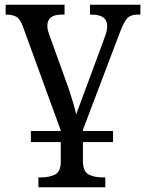

<svg xmlns="http://www.w3.org/2000/svg" viewBox="-20 -556 619 815"><path d="M111 47V0H238V-2L78 -441Q67 -473 51.5 -483.5Q36 -494 4 -494V-536H254V-494H241Q181 -494 181 -446Q181 -438 183 -429Q185 -420 189 -409L257 -220Q266 -197 275.5 -168Q285 -139 292.5 -113Q300 -87 303 -70Q311 -93 325.5 -130.5Q340 -168 354 -207L426 -402Q435 -426 435 -445Q435 -494 369 -494H362V-536H576V-494H564Q535 -494 520.5 -479Q506 -464 488 -416L332 -5V0H460V47H332V125Q332 172 356 184.5Q380 197 414 197H427V239H143V197H156Q189 197 213.5 185Q238 173 238 129V47Z"/></svg>

Font: NotoSerif-Regular
Style: Regular
Weight: 400
Designer: Monotype Design Team
Foundry: Monotype Imaging Inc.
Version: Version 2.007; ttfautohint (v1.8) -l 8 -r 50 -G 200 -x 14 -D